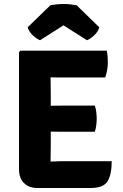

<svg xmlns="http://www.w3.org/2000/svg" viewBox="-20 -936 613 959"><path d="M75 -676 82 -683H232.5V-551.5Q232.5 -530.5 233 -514Q233.5 -497.5 233.5 -477V-202Q233.5 -182.5 233 -166.5Q232.5 -150.5 232.5 -130V3H167Q124 3 99.5 -22Q75 -47 75 -90.5ZM453.5 -408.5Q459 -394 461 -375Q463 -356 463 -343Q463 -329.5 461 -311.5Q459 -293.5 453.5 -278H301Q288.5 -278 265.5 -278.2Q242.5 -278.5 218.2 -279Q194 -279.5 178 -280V-406.5Q194 -407 218.2 -407.5Q242.5 -408 265.5 -408.2Q288.5 -408.5 301 -408.5ZM513 -683Q517 -665 517.8 -649.2Q518.5 -633.5 518.5 -620Q518.5 -606.5 515.2 -586.8Q512 -567 505.5 -549H301Q288.5 -549 265.5 -549.2Q242.5 -549.5 218.2 -550Q194 -550.5 178 -551V-683ZM538 -131Q538 -65 517.5 -31Q497 3 433 3H178V-126Q210.5 -127.5 240.2 -129.2Q270 -131 306.5 -131ZM362.5 -910 476 -799.5Q469 -776 449.5 -758.5Q430 -741 414.5 -735L297 -809.5L180 -735Q164.5 -741 145 -758.5Q125.5 -776 118 -799.5L232 -910Q245.5 -912.5 262.5 -914.2Q279.5 -916 297 -916Q314.5 -916 331.5 -914.2Q348.5 -912.5 362.5 -910Z"/></svg>

Font: Signika
Style: Bold
Weight: 700
Designer: Anna Giedry
Foundry: Anna Giedry
Version: Version 2.001